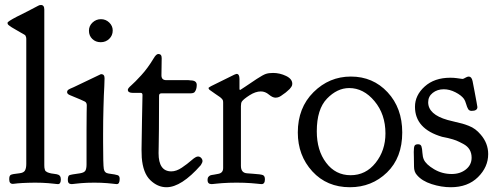

<svg xmlns="http://www.w3.org/2000/svg" viewBox="-20 -743 2015 781"><path d="M227.5 -13.7Q227.5 5.9 215.8 5.9Q214.8 5.9 209.5 5.4Q204.1 4.9 195.3 3.9Q186.5 2.9 175.8 2Q165 1 150.4 0.5Q135.7 0 122.1 0Q108.4 0 94.7 0.5Q81.1 1 70.3 1.5Q59.6 2 51.3 2.9Q43 3.9 38.1 4.4Q33.2 4.9 32.2 4.9Q17.6 4.9 17.6 -12.7V-15.6Q17.6 -28.3 23.9 -31.7Q30.3 -35.2 58.6 -38.1Q76.2 -40 81.5 -49.3Q86.9 -58.6 86.9 -76.2V-585Q86.9 -587.9 86.4 -590.3Q85.9 -592.8 85 -594.7Q84 -596.7 83.5 -598.1Q83 -599.6 80.6 -601.1Q78.1 -602.5 76.7 -603.5Q75.2 -604.5 70.8 -606.9Q66.4 -609.4 64.5 -610.4Q54.7 -616.2 43.5 -622.6Q32.2 -628.9 27.8 -631.8Q23.4 -634.8 18.6 -638.2Q13.7 -641.6 12.2 -644Q10.7 -646.5 10.7 -649.4V-650.4Q10.7 -655.3 47.9 -674.8Q93.8 -697.3 133.8 -718.8Q139.6 -722.7 146.5 -722.7Q160.2 -722.7 160.2 -704.1V-71.3Q160.2 -65.4 160.6 -61.5Q161.1 -57.6 162.1 -54.2Q163.1 -50.8 164.1 -48.8Q165 -46.9 168.5 -44.9Q171.9 -43 173.3 -42Q174.8 -41 180.2 -39.6Q185.5 -38.1 188 -37.6Q190.4 -37.1 198.7 -36.1Q207 -35.2 210.9 -34.2Q227.5 -31.2 227.5 -13.7Z M332 -121.1Q332 -171.9 332 -215.8Q332 -259.8 332.5 -284.7Q333 -309.6 333 -314.5Q333 -325.2 325.7 -329.6Q318.4 -334 265.6 -355.5Q252.9 -360.4 252.9 -368.2Q252.9 -371.1 254.4 -374Q255.9 -377 259.3 -378.9Q262.7 -380.9 265.6 -382.3Q268.6 -383.8 273.4 -385.7Q278.3 -387.7 280.3 -388.7Q389.6 -441.4 390.6 -441.4H391.6Q405.3 -441.4 405.3 -424.8L404.3 -392.6Q402.3 -360.4 400.9 -306.2Q399.4 -252 399.4 -198.2V-165Q399.4 -72.3 402.3 -55.7Q405.3 -39.1 421.9 -37.1Q451.2 -33.2 459 -30.3Q466.8 -27.3 466.8 -15.6Q466.8 5.9 455.1 5.9Q454.1 5.9 449.2 5.4Q444.3 4.9 435.5 3.9Q426.8 2.9 416 2Q405.3 1 391.1 0.5Q377 0 363.3 0Q349.6 0 335 0.5Q320.3 1 310.1 2Q299.8 2.9 291 3.9Q282.2 4.9 277.3 5.4Q272.5 5.9 271.5 5.9Q255.9 5.9 255.9 -10.7Q255.9 -27.3 262.2 -30.3Q268.6 -33.2 305.7 -38.1Q323.2 -41 327.6 -49.3Q332 -57.6 332 -74.2ZM341.8 -618.2Q341.8 -637.7 356.4 -651.4Q371.1 -665 390.6 -665Q410.2 -665 424.3 -651.4Q438.5 -637.7 438.5 -619.1Q438.5 -598.6 424.3 -585Q410.2 -571.3 389.6 -571.3Q369.1 -571.3 355.5 -584.5Q341.8 -597.7 341.8 -618.2Z M520.5 -365.2Q500 -365.2 500 -377.9Q500 -383.8 514.2 -396Q528.3 -408.2 554.7 -437Q581.1 -465.8 604.5 -504.9Q615.2 -523.4 624 -523.4Q637.7 -523.4 637.7 -506.8Q637.7 -500 637.2 -471.7Q636.7 -443.4 636.7 -436.5Q636.7 -417 656.2 -417H746.1Q748 -417 751 -416.5Q753.9 -416 754.9 -416Q780.3 -416 780.3 -397.5Q780.3 -378.9 771.5 -368.2Q766.6 -363.3 753.9 -363.3H636.7Q627 -363.3 627 -353.5Q627 -272.5 626.5 -218.8Q626 -165 625.5 -146.5Q625 -127.9 625 -120.1Q625 -45.9 676.8 -45.9Q697.3 -45.9 719.7 -61Q742.2 -76.2 759.3 -91.3Q776.4 -106.4 785.2 -106.4Q793 -106.4 798.3 -100.6Q803.7 -94.7 803.7 -87.9Q803.7 -82 796.9 -71.3Q717.8 18.6 657.2 18.6Q621.1 18.6 591.3 -10.3Q561.5 -39.1 556.6 -102.5Q555.7 -113.3 555.7 -134.8Q555.7 -159.2 557.6 -253.4Q559.6 -347.7 559.6 -356.4Q559.6 -365.2 552.7 -365.2Z M957 -377Q958 -377 978.5 -391.1Q999 -405.3 1024.4 -421.9Q1049.8 -438.5 1061.5 -442.4Q1073.2 -446.3 1090.8 -446.3Q1118.2 -446.3 1143.6 -434.1Q1168.9 -421.9 1168.9 -402.3V-401.4Q1168.9 -395.5 1165 -389.6Q1161.1 -383.8 1158.2 -380.9Q1155.3 -377.9 1148.4 -372.1L1141.6 -366.2Q1140.6 -366.2 1131.3 -358.9Q1122.1 -351.6 1115.2 -348.6Q1108.4 -345.7 1100.6 -345.7Q1088.9 -345.7 1073.7 -358.4Q1058.6 -371.1 1041 -371.1Q1019.5 -371.1 995.1 -355.5Q970.7 -339.8 963.9 -330.1Q960 -324.2 960 -311.5V-72.3V-68.4Q960 -40 984.4 -38.1Q994.1 -37.1 1010.7 -36.1Q1041 -34.2 1049.3 -30.8Q1057.6 -27.3 1057.6 -13.7Q1057.6 5.9 1043.9 5.9Q1043 5.9 1037.6 5.4Q1032.2 4.9 1022.5 3.9Q1012.7 2.9 1001 2Q989.3 1 973.1 0.5Q957 0 942.4 0Q926.8 0 911.1 0.5Q895.5 1 883.3 2Q871.1 2.9 861.8 3.9Q852.5 4.9 847.2 5.4Q841.8 5.9 840.8 5.9Q824.2 5.9 824.2 -10.7Q824.2 -19.5 828.1 -23.9Q832 -28.3 835.9 -29.8Q839.8 -31.2 851.1 -32.7Q862.3 -34.2 869.1 -36.1Q887.7 -40 887.7 -59.6V-325.2Q887.7 -331.1 886.7 -334.5Q885.7 -337.9 881.3 -342.3Q877 -346.7 872.6 -349.6Q868.2 -352.5 855.5 -361.3Q842.8 -370.1 832 -377.9Q829.1 -380.9 828.1 -384.8Q828.1 -388.7 868.2 -407.2Q904.3 -424.8 933.6 -439.5Q934.6 -439.5 936.5 -440.4Q940.4 -442.4 942.4 -442.4Q954.1 -442.4 954.1 -421.9V-381.8Q954.1 -377 957 -377Z M1191.4 -204.1Q1191.4 -304.7 1255.4 -368.2Q1319.3 -431.6 1407.2 -431.6Q1497.1 -431.6 1556.6 -367.7Q1616.2 -303.7 1616.2 -204.1Q1616.2 -101.6 1554.2 -41.5Q1492.2 18.6 1403.3 18.6Q1309.6 18.6 1250.5 -45.9Q1191.4 -110.4 1191.4 -204.1ZM1306.6 -81.1Q1344.7 -30.3 1406.2 -30.3Q1467.8 -30.3 1507.8 -80.6Q1547.9 -130.9 1547.9 -200.2Q1547.9 -278.3 1503.4 -331.5Q1459 -384.8 1400.4 -384.8Q1351.6 -384.8 1310.1 -341.8Q1268.6 -298.8 1268.6 -209Q1268.6 -130.9 1306.6 -81.1Z M1668 -308.6Q1668 -355.5 1707.5 -391.1Q1747.1 -426.8 1811.5 -426.8Q1825.2 -426.8 1836.4 -425.3Q1847.7 -423.8 1854 -422.9Q1860.4 -421.9 1861.3 -421.9Q1865.2 -421.9 1873 -426.8Q1880.9 -431.6 1886.7 -431.6Q1898.4 -431.6 1902.3 -413.1Q1905.3 -398.4 1910.2 -372.1Q1915 -345.7 1918.5 -327.6Q1921.9 -309.6 1921.9 -307.6Q1921.9 -292 1898.4 -292Q1888.7 -292 1884.3 -299.3Q1879.9 -306.6 1876 -320.3Q1872.1 -334 1867.2 -340.8Q1856.4 -355.5 1832.5 -367.7Q1808.6 -379.9 1785.2 -379.9Q1758.8 -379.9 1740.2 -365.2Q1721.7 -350.6 1721.7 -327.1Q1721.7 -277.3 1800.8 -254.9Q1810.5 -252 1830.1 -247.6Q1849.6 -243.2 1860.4 -240.2Q1871.1 -237.3 1886.2 -231.4Q1901.4 -225.6 1913.1 -216.8Q1924.8 -208 1935.5 -195.3Q1965.8 -160.2 1965.8 -116.2Q1965.8 -63.5 1924.3 -22.5Q1882.8 18.6 1813.5 18.6Q1775.4 18.6 1735.8 5.9Q1696.3 -6.8 1675.8 -31.2Q1664.1 -43.9 1664.1 -65.4Q1664.1 -81.1 1663.6 -100.6Q1663.1 -120.1 1663.1 -125Q1663.1 -144.5 1666.5 -150.4Q1669.9 -156.2 1680.7 -156.2Q1691.4 -156.2 1694.3 -147.5Q1697.3 -138.7 1698.2 -121.6Q1699.2 -104.5 1704.1 -93.8Q1712.9 -74.2 1745.6 -54.7Q1778.3 -35.2 1817.4 -35.2Q1851.6 -35.2 1875 -53.7Q1898.4 -72.3 1898.4 -101.6Q1898.4 -120.1 1890.1 -134.3Q1881.8 -148.4 1864.3 -157.7Q1846.7 -167 1835.9 -171.4Q1825.2 -175.8 1801.8 -181.6L1778.3 -186.5Q1668 -218.8 1668 -308.6Z"/></svg>

Font: Goudy Bookletter 1911
Style: Regular
Weight: 400
Version: Version 2010.07.03